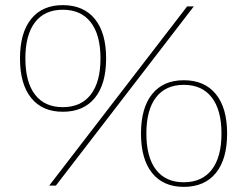

<svg xmlns="http://www.w3.org/2000/svg" viewBox="-20 -724 964 749"><path d="M394 -496Q394 -396 350 -342Q306 -288 225 -288Q145 -288 101.5 -342Q58 -396 58 -496Q58 -596 101.5 -650Q145 -704 225 -704Q306 -704 350 -650Q394 -596 394 -496ZM79 -496Q79 -404 116.5 -355Q154 -306 225 -306Q296 -306 334 -355Q372 -404 372 -496Q372 -588 334 -637Q296 -686 225 -686Q154 -686 116.5 -637Q79 -588 79 -496ZM710 -699H736L198 0H172ZM866 -203Q866 -103 822 -49Q778 5 697 5Q617 5 573.5 -49Q530 -103 530 -203Q530 -303 573.5 -357Q617 -411 697 -411Q778 -411 822 -357Q866 -303 866 -203ZM551 -203Q551 -111 588.5 -62Q626 -13 697 -13Q768 -13 806 -62Q844 -111 844 -203Q844 -295 806 -344Q768 -393 697 -393Q626 -393 588.5 -344Q551 -295 551 -203Z"/></svg>

Font: Gontserrat Thin
Style: Regular
Weight: 250
Designer: Julieta Ulanovsky
Foundry: Julieta Ulanovsky
Version: Version 6.001